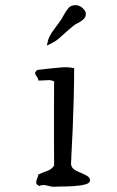

<svg xmlns="http://www.w3.org/2000/svg" viewBox="-20 -718 450 738"><path d="M326 -24Q326 -14 307 -9Q288 -4 261.5 -2.5Q235 -1 211 -1Q204 -1 197 -0.5Q190 0 185 0Q182 0 172 -2Q163 -5 152 -6.5Q141 -8 131 -3Q118 -10 119 -17.5Q120 -25 123 -33Q125 -36 126 -40Q127 -44 127 -47Q144 -55 161.5 -61Q179 -67 188 -82Q188 -141 187.5 -191.5Q187 -242 187.5 -293.5Q188 -345 188 -405Q178 -410 167.5 -410Q157 -410 147 -409Q141 -409 136 -408.5Q131 -408 127 -409Q127 -414 125 -418Q123 -422 120 -426Q116 -431 115 -436Q114 -441 123 -449Q133 -450 143.5 -451.5Q154 -453 165 -454Q191 -457 216.5 -459Q242 -461 265 -456V-454Q265 -404 263.5 -344Q262 -284 259.5 -224Q257 -164 254 -113Q254 -111 254 -105Q253 -99 253 -92.5Q253 -86 254 -82Q257 -71 268.5 -64.5Q280 -58 292 -53Q305 -48 315.5 -41.5Q326 -35 326 -24ZM160 -543Q164 -565 170.5 -578Q177 -591 187.5 -604.5Q198 -618 214 -641Q217 -645 219.5 -650Q222 -655 225 -660Q233 -675 243 -687Q253 -699 273 -698Q287 -697 298.5 -686Q310 -675 310 -665Q310 -652 300.5 -643.5Q291 -635 279.5 -629.5Q268 -624 261 -618Q231 -593 211.5 -574.5Q192 -556 160 -543Z"/></svg>

Font: Yuji Syuku
Style: Regular
Weight: 400
Designer: Kataoka Yuji
Foundry: Kinuta Font Factory
Version: Version 3.002